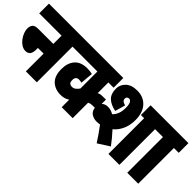

<svg xmlns="http://www.w3.org/2000/svg" viewBox="25 -1242 1860 1860"><g transform="rotate(45 955.5 -312.0)"><path d="M0 -622H522V-489H456V0H306V-243H228V-219Q228 -136 163 -136Q135 -136 109.5 -152Q84 -168 64.5 -193.5Q45 -219 33.5 -248Q22 -277 22 -303Q22 -335 37.5 -355.5Q53 -376 99 -376H306V-489H0Z M1132 -140Q1094 -140 1063.5 -160Q1033 -180 1028 -223H1003Q967 -223 947 -212V0H797V-103Q758 -76 704 -76Q628 -76 580.5 -121Q533 -166 533 -260Q533 -343 576.5 -392.5Q620 -442 706 -442Q743 -442 776 -434L764 -303Q747 -308 728 -308Q683 -308 683 -259Q683 -228 696 -218.5Q709 -209 726 -209Q749 -209 766 -222.5Q783 -236 797 -256V-489H510V-622H1019V-489H947V-342Q958 -349 971.5 -352Q985 -355 1008 -355H1048V-296Q1071 -320 1113 -320Q1153 -320 1190 -297Q1241 -344 1241 -434Q1241 -479 1230 -500Q1219 -521 1199 -521Q1187 -521 1178.5 -513.5Q1170 -506 1170 -493Q1170 -471 1184 -461.5Q1198 -452 1219 -446L1189 -341Q1117 -355 1079 -392Q1041 -429 1041 -498Q1041 -553 1082 -592.5Q1123 -632 1202 -632Q1288 -632 1339.5 -575Q1391 -518 1391 -416Q1391 -345 1365.5 -289Q1340 -233 1296 -197Q1324 -167 1352 -133Q1380 -99 1403 -68L1284 8Q1258 -32 1231.5 -70.5Q1205 -109 1178 -144Q1156 -140 1132 -140ZM1587 -489V0H1437V-489H1393V-622H1653V-489Z M1845 -489V0H1695V-489H1641V-622H1911V-489Z"/></g></svg>

Font: Noto Sans Devanagari UI ExtraCondensed Black
Style: Regular
Weight: 900
Width: 2
Designer: Jelle Bosma - Monotype Design Team
Foundry: Monotype Imaging Inc.
Version: Version 2.003